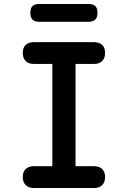

<svg xmlns="http://www.w3.org/2000/svg" viewBox="-20 -941 640 961"><path d="M358 -109H451Q477 -109 491.5 -95Q506 -81 506 -55Q506 -29 491.5 -14.5Q477 0 451 0H149Q123 0 108.5 -14.5Q94 -29 94 -55Q94 -81 108.5 -95Q123 -109 149 -109H242V-621H149Q123 -621 108.5 -635.5Q94 -650 94 -676Q94 -702 108.5 -716Q123 -730 149 -730H451Q477 -730 491.5 -716Q506 -702 506 -676Q506 -650 491.5 -635.5Q477 -621 451 -621H358ZM176 -832Q153 -832 142.5 -843Q132 -854 132 -877Q132 -900 142.5 -910.5Q153 -921 176 -921H423Q446 -921 457 -910.5Q468 -900 468 -877Q468 -854 457 -843Q446 -832 423 -832Z"/></svg>

Font: Maple Mono SemiBold
Style: Regular
Weight: 600
Monospace: yes
Designer: subframe7536
Version: Version 7.000